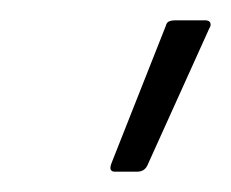

<svg xmlns="http://www.w3.org/2000/svg" viewBox="-20 -715 227 189"><path d="M93 -546Q90 -546 89 -548Q88 -550 90 -555L143 -689Q144 -693 146.5 -694Q149 -695 152 -695H182Q186 -695 187 -692.5Q188 -690 186 -687L125 -552Q122 -546 115 -546Z"/></svg>

Font: Sofia Sans ExtraLight
Style: Italic
Weight: 250
Italic angle: -9°
Version: Version 4.100-B